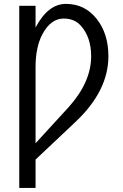

<svg xmlns="http://www.w3.org/2000/svg" viewBox="-20 -762 626 978"><path d="M78.1 -732.4H161.1V-621.6Q224.6 -742.2 315.9 -742.2Q412.6 -742.2 473.1 -665Q532.2 -589.8 532.2 -475.6Q532.2 -300.8 367.7 -144L161.1 50.8V195.3H78.1ZM161.1 -32.2 331.1 -217.8Q444.3 -344.7 444.3 -475.6Q444.3 -572.3 391.6 -631.3Q358.9 -667.5 304.2 -667.5Q237.8 -667.5 194.8 -585.4Q161.1 -520.5 161.1 -419.4Z"/></svg>

Font: Consola Mono
Style: Book
Weight: 400
Monospace: yes
Version: Version 2.001